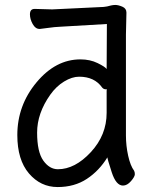

<svg xmlns="http://www.w3.org/2000/svg" viewBox="-20 -732 615 776"><path d="M213 24Q144 24 97 -31Q50 -86 50 -186Q50 -306 127.5 -399Q205 -492 305 -492Q344 -492 374.5 -477Q405 -462 411 -453L412 -635L224 -624Q200 -623 176.5 -619.5Q153 -616 141 -615H140Q123 -615 112 -635Q101 -655 101 -674Q101 -696 120 -696L191 -694L399 -704Q412 -705 429 -710Q438 -712 446 -712Q458 -712 474.5 -705Q491 -698 491 -681L489 -592V-185Q489 -143 498 -102.5Q507 -62 522 -42Q525 -36 525 -28Q525 -18 509.5 0Q494 18 477 18Q449 18 431.5 -36Q414 -90 414 -96Q381 -42 331 -9Q281 24 213 24ZM214 -48Q283 -48 347 -117Q411 -186 411 -276V-367Q415 -371 408 -371Q399 -371 393 -378Q362 -422 300 -422Q271 -422 239 -402.5Q207 -383 183 -349Q130 -274 130 -196Q130 -118 155 -83Q180 -48 214 -48Z"/></svg>

Font: LXGW WenKai TC
Style: Bold
Weight: 700
Designer: LXGW / Fontworks Inc.
Foundry: LXGW / Fontworks Inc.
Version: Version 1.330;April 28, 2024